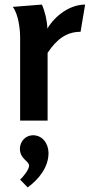

<svg xmlns="http://www.w3.org/2000/svg" viewBox="-20 -527 392 839"><path d="M163 -507 36 -497C60 -465 68 -401 68 -363V0H188V-296C229 -358 273 -388 332 -388L352 -507C285 -507 220 -458 187 -402C186 -436 177 -476 163 -507ZM124 64C92 64 67 91 67 123C67 168 107 176 107 197C107 214 82 245 68 258L101 292C149 257 192 204 192 142C192 102 167 64 124 64Z"/></svg>

Font: Rosario
Style: Bold
Weight: 700
Designer: Hector Gatti
Foundry: Omnibus Type
Version: Version 1.100